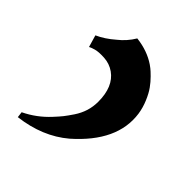

<svg xmlns="http://www.w3.org/2000/svg" viewBox="-119 -262 501 501"><g transform="rotate(45 131.5 -11.0)"><path d="M18.1 -122.1Q42 -132.8 64.9 -152.8Q86.9 -169.9 101.1 -193.8Q142.1 -189 171.9 -168.9Q174.8 -167 180.2 -162.8Q185.5 -158.7 195.8 -148.4Q206.1 -138.2 214.8 -126Q223.6 -113.8 231.4 -95.2Q239.3 -76.7 242.2 -57.1Q254.9 33.7 161.1 116.2Q106.9 162.1 25.9 171.9Q25.9 169.4 24.9 163.8Q23.9 158.2 23.9 155.8Q61.5 137.7 89.8 106.9Q101.6 94.2 108.4 85.7Q115.2 77.1 125.5 61.8Q135.7 46.4 140.9 29.8Q146 13.2 146 -4.9Q146 -60.5 112.8 -84Q96.2 -95.7 75.2 -96.9Q54.2 -98.1 43 -94.7Q31.7 -91.3 27.8 -88.9Q19.5 -117.2 18.1 -122.1Z"/></g></svg>

Font: KJV1611
Style: Regular
Weight: 400
Version: Version 3.6.1